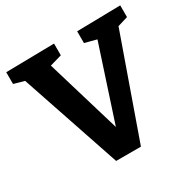

<svg xmlns="http://www.w3.org/2000/svg" viewBox="-156 -861 1021 1020"><g transform="rotate(-30 354.5 -351.5)"><path d="M439 -699 706 -704V-632L643 -613L426 1H274L68 -609L4 -627V-699L300 -704V-632L227 -611L363 -156L511 -608L439 -627Z"/></g></svg>

Font: Bitter Pro
Style: Bold
Weight: 700
Designer: Sol Matas, and Bitter project Authors
Foundry: Sol Matas
Version: Version 1.010